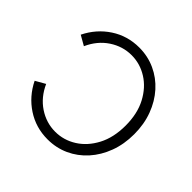

<svg xmlns="http://www.w3.org/2000/svg" viewBox="-183 -908 1093 1093"><g transform="rotate(45 363.5 -361.5)"><path d="M114.3 -513.2 55.2 -546.9Q96.7 -631.3 172.6 -681.2Q248.5 -731 342.8 -731Q412.1 -731 471.9 -703.6Q531.7 -676.3 576.4 -626.5Q621.1 -576.7 646.2 -509.3Q671.4 -441.9 671.4 -361.3Q671.4 -280.8 646.2 -213.4Q621.1 -146 576.4 -96.2Q531.7 -46.4 471.9 -19Q412.1 8.3 342.8 8.3Q248.5 8.3 172.6 -41.5Q96.7 -91.3 55.2 -175.8L114.3 -209.5Q147.5 -135.3 209.2 -94.2Q271 -53.2 342.8 -53.2Q411.1 -53.2 470.2 -90.3Q529.3 -127.4 565.7 -196.5Q602.1 -265.6 602.1 -361.3Q602.1 -457 565.7 -526.1Q529.3 -595.2 470.2 -632.3Q411.1 -669.4 342.8 -669.4Q271 -669.4 209.2 -628.4Q147.5 -587.4 114.3 -513.2Z"/></g></svg>

Font: Giphurs Light
Style: Regular
Weight: 300
Version: Version 0.920; ttfautohint (v1.8.4.7-5d5b)